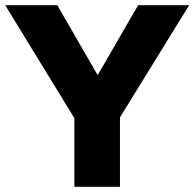

<svg xmlns="http://www.w3.org/2000/svg" viewBox="-26 -721 750 741"><path d="M437 -268 704 -701H507L351 -431L195 -701H-6L261 -265V0H437Z"/></svg>

Font: Geom ExtraBold
Style: Bold
Weight: 800
Version: Version 1.102